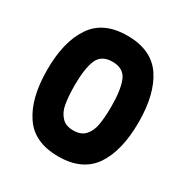

<svg xmlns="http://www.w3.org/2000/svg" viewBox="-169 -886 990 1023"><g transform="rotate(30 326.0 -374.0)"><path d="M45 -375C45 -375 45 -375 45 -375C45 -259 67 -168 112 -102C156 -36 227 -3 326 -3C326 -3 326 -3 326 -3C425 -3 496 -36 541 -102C585 -168 607 -259 607 -375C607 -375 607 -375 607 -375C607 -490 585 -580 541 -646C496 -712 425 -745 326 -745C326 -745 326 -745 326 -745C227 -745 156 -712 112 -646C67 -580 45 -490 45 -375ZM439 -375C439 -375 439 -375 439 -375C439 -330 436 -292 431 -263C426 -233 415 -209 399 -191C382 -172 358 -163 326 -163C326 -163 326 -163 326 -163C294 -163 270 -172 254 -191C237 -209 226 -233 221 -263C216 -292 213 -330 213 -375C213 -375 213 -375 213 -375C213 -442 220 -494 235 -531C250 -567 280 -585 326 -585C326 -585 326 -585 326 -585C372 -585 402 -567 417 -531C432 -494 439 -442 439 -375Z"/></g></svg>

Font: Girnar Poppins
Style: Bold
Weight: 500
Designer: Ninad Kale (Devanagari), Jonny Pinhorn (Latin)
Foundry: Indian Type Foundry
Version: ""